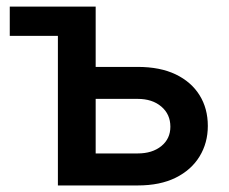

<svg xmlns="http://www.w3.org/2000/svg" viewBox="-20 -566 700 586"><path d="M9.8 -456.5V-545.9H202.1V-456.5ZM241.2 -361.8H400.4Q468.8 -361.8 516.4 -338.9Q564 -315.9 589.1 -275.4Q614.3 -234.9 614.3 -181.6Q614.3 -129.9 589.1 -88.6Q564 -47.4 516.4 -23.7Q468.8 0 400.4 0H156.7V-545.9H272V-97.7H400.4Q444.8 -97.7 472.4 -120.1Q500 -142.6 500 -179.2Q500 -217.3 472.4 -240.7Q444.8 -264.2 400.4 -264.2H241.2Z"/></svg>

Font: Inter
Style: 540
Weight: 540
Designer: Rasmus Andersson
Foundry: rsms
Version: Version 4.001;git-66647c0bb